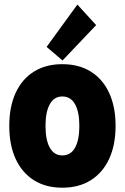

<svg xmlns="http://www.w3.org/2000/svg" viewBox="-20 -832 559 859"><path d="M258.8 7.8Q185.1 7.8 131.8 -25.6Q78.6 -59.1 50 -121.1Q21.5 -183.1 21.5 -268.6Q21.5 -354.5 50 -416.5Q78.6 -478.5 131.8 -511.7Q185.1 -544.9 258.8 -544.9Q333 -544.9 386.5 -511.5Q439.9 -478 468.5 -416Q497.1 -354 497.1 -268.6Q497.1 -183.6 468.5 -121.6Q439.9 -59.6 386.5 -25.9Q333 7.8 258.8 7.8ZM258.8 -136.7Q296.4 -136.7 315.7 -171.1Q335 -205.6 335 -268.6Q335 -331.1 315.7 -365.7Q296.4 -400.4 258.8 -400.4Q222.2 -400.4 202.9 -366Q183.6 -331.5 183.6 -268.6Q183.6 -205.6 202.9 -171.1Q222.2 -136.7 258.8 -136.7ZM259.8 -561.5 188.5 -622.1 326.2 -811.5 410.2 -719.7Z"/></svg>

Font: Reddit Sans Condensed Black
Style: Regular
Weight: 900
Designer: Stephen Hutchings
Foundry: Reddit
Version: Version 1.014